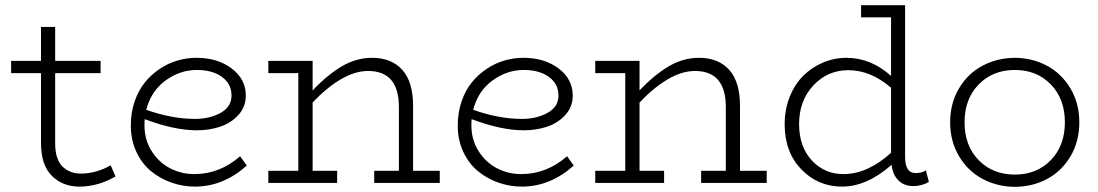

<svg xmlns="http://www.w3.org/2000/svg" viewBox="-20 -706 4239 741"><path d="M407.2 -67.9 425.8 -24.9Q357.4 14.2 287.1 14.2Q221.2 14.2 179.7 -27.8Q138.2 -69.8 138.2 -153.8V-423.8H22.9V-471.2H138.2V-602.1H192.9V-471.2H368.2V-423.8H192.9V-151.9Q192.9 -119.1 201.4 -95.7Q210 -72.3 224.9 -59.8Q239.7 -47.4 256.1 -41.7Q272.5 -36.1 292 -36.1Q350.6 -36.1 407.2 -67.9Z M906.7 -103 932.6 -66.9Q841.3 14.2 732.4 14.2Q685.1 14.2 641.1 -1.5Q597.2 -17.1 562.3 -45.9Q527.3 -74.7 506.1 -120.4Q484.9 -166 484.9 -221.2Q484.9 -271 499.5 -314.2Q514.2 -357.4 539.1 -387.9Q564 -418.5 596.4 -440.2Q628.9 -461.9 665 -472.4Q701.2 -482.9 737.8 -482.9Q819.8 -482.9 874.3 -441.7Q928.7 -400.4 928.7 -336.9Q928.7 -294.4 900.9 -263.2Q873 -231.9 831.1 -217.5Q789.1 -203.1 739.7 -203.1Q652.8 -203.1 538.6 -246.1Q537.6 -238.3 537.6 -222.2Q537.6 -166 565.7 -122.1Q593.8 -78.1 638.2 -55.7Q682.6 -33.2 733.4 -34.2Q829.1 -35.2 906.7 -103ZM739.7 -436Q674.8 -436 618.9 -395.3Q563 -354.5 544.4 -282.2Q643.6 -247.1 732.4 -247.1Q789.6 -247.1 831.5 -270.5Q873.5 -293.9 873.5 -336.9Q873.5 -382.3 836.7 -409.2Q799.8 -436 739.7 -436Z M1574.2 -46.9H1677.2V0H1424.3V-46.9H1519.5V-293Q1519.5 -432.1 1400.4 -432.1Q1349.6 -432.1 1294.4 -399.4Q1239.3 -366.7 1186.5 -310.1V-46.9H1281.2V0H1015.6V-46.9H1131.3V-423.8H1015.6V-471.2H1186.5V-356.9Q1243.2 -417 1299.1 -450Q1355 -482.9 1416.5 -482.9Q1490.7 -482.9 1532.5 -436.5Q1574.2 -390.1 1574.2 -297.9Z M2168.5 -103 2194.3 -66.9Q2103 14.2 1994.1 14.2Q1946.8 14.2 1902.8 -1.5Q1858.9 -17.1 1824 -45.9Q1789.1 -74.7 1767.8 -120.4Q1746.6 -166 1746.6 -221.2Q1746.6 -271 1761.2 -314.2Q1775.9 -357.4 1800.8 -387.9Q1825.7 -418.5 1858.2 -440.2Q1890.6 -461.9 1926.8 -472.4Q1962.9 -482.9 1999.5 -482.9Q2081.5 -482.9 2136 -441.7Q2190.4 -400.4 2190.4 -336.9Q2190.4 -294.4 2162.6 -263.2Q2134.8 -231.9 2092.8 -217.5Q2050.8 -203.1 2001.5 -203.1Q1914.6 -203.1 1800.3 -246.1Q1799.3 -238.3 1799.3 -222.2Q1799.3 -166 1827.4 -122.1Q1855.5 -78.1 1899.9 -55.7Q1944.3 -33.2 1995.1 -34.2Q2090.8 -35.2 2168.5 -103ZM2001.5 -436Q1936.5 -436 1880.6 -395.3Q1824.7 -354.5 1806.2 -282.2Q1905.3 -247.1 1994.1 -247.1Q2051.3 -247.1 2093.3 -270.5Q2135.3 -293.9 2135.3 -336.9Q2135.3 -382.3 2098.4 -409.2Q2061.5 -436 2001.5 -436Z M2835.9 -46.9H2939V0H2686V-46.9H2781.2V-293Q2781.2 -432.1 2662.1 -432.1Q2611.3 -432.1 2556.2 -399.4Q2501 -366.7 2448.2 -310.1V-46.9H2543V0H2277.3V-46.9H2393.1V-423.8H2277.3V-471.2H2448.2V-356.9Q2504.9 -417 2560.8 -450Q2616.7 -482.9 2678.2 -482.9Q2752.4 -482.9 2794.2 -436.5Q2835.9 -390.1 2835.9 -297.9Z M3553.2 -48.8 3564.9 -3.9Q3537.1 12.2 3504.9 12.2Q3470.2 12.2 3448 -9Q3425.8 -30.3 3420.9 -69.8Q3325.2 14.2 3230 14.2Q3136.7 14.2 3072.5 -52.5Q3008.3 -119.1 3008.3 -226.1Q3008.3 -283.2 3027.6 -331.8Q3046.9 -380.4 3079.6 -413.1Q3112.3 -445.8 3155.8 -464.4Q3199.2 -482.9 3247.1 -482.9Q3340.8 -482.9 3418.9 -413.1V-639.2H3303.2V-686H3473.1V-100.1Q3473.1 -38.1 3513.2 -38.1Q3539.6 -38.1 3553.2 -48.8ZM3064 -227.1Q3064 -139.2 3114 -85.9Q3164.1 -32.7 3238.3 -34.2Q3329.1 -35.2 3418.9 -116.2V-367.2Q3340.8 -435.1 3253.9 -435.1Q3173.8 -435.1 3118.9 -376.2Q3064 -317.4 3064 -227.1Z M3897 15.1Q3828.6 14.6 3772 -15.6Q3715.3 -45.9 3681.2 -103.3Q3647 -160.6 3647 -233.9Q3647 -307.6 3681.2 -365Q3715.3 -422.4 3772 -452.4Q3828.6 -482.4 3897 -482.9Q3964.4 -482.4 4020.5 -452.4Q4076.7 -422.4 4111.1 -365Q4145.5 -307.6 4145.5 -233.9Q4145.5 -160.6 4111.8 -103.3Q4078.1 -45.9 4021.7 -15.6Q3965.3 14.6 3897 15.1ZM3897 -32.2Q3981.4 -32.2 4035.6 -88.1Q4089.8 -144 4089.8 -233.9Q4089.8 -324.2 4035.6 -380.1Q3981.4 -436 3897 -436Q3811.5 -436 3757.1 -380.1Q3702.6 -324.2 3702.6 -233.9Q3702.6 -143.6 3757.1 -87.9Q3811.5 -32.2 3897 -32.2Z"/></svg>

Font: BioRhyme Light
Style: Regular
Weight: 300
Designer: Aoife Mooney
Foundry: Aoife Mooney Type
Version: Version 1.500;PS 001.500;hotconv 1.0.88;makeotf.lib2.5.64775